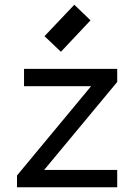

<svg xmlns="http://www.w3.org/2000/svg" viewBox="-20 -791 565 811"><path d="M237.3 -572.3 168 -638.2 293.9 -771 362.3 -705.1ZM51.8 -49.8 364.7 -426.8H81.5V-500H475.1V-444.8L166.5 -73.2H475.1V0H51.8Z"/></svg>

Font: Anka/Coder Condensed
Style: Regular
Weight: 400
Width: 4
Monospace: yes
Version: Version 1.100